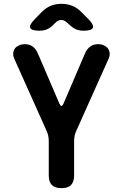

<svg xmlns="http://www.w3.org/2000/svg" viewBox="-20 -970 640 1000"><path d="M300 10Q266 10 250 -6.5Q234 -23 234 -56V-235Q234 -250 231 -263.5Q228 -277 222 -290L54 -665Q47 -681 49 -695Q51 -709 58.5 -718.5Q66 -728 79.5 -734Q93 -740 108 -740Q132 -740 149 -728.5Q166 -717 178 -690L289 -431Q295 -418 300 -418Q305 -418 311 -431L422 -690Q434 -717 451 -728.5Q468 -740 492 -740Q507 -740 520.5 -734Q534 -728 541.5 -718.5Q549 -709 551 -695Q553 -681 546 -665L378 -290Q372 -277 369 -263.5Q366 -250 366 -235V-56Q366 -23 350 -6.5Q334 10 300 10ZM186 -810Q144 -810 137.5 -825Q131 -840 161 -870L196 -906Q218 -929 243.5 -939.5Q269 -950 300 -950Q331 -950 357 -939.5Q383 -929 405 -906L441 -870Q470 -840 463.5 -825Q457 -810 415 -810Q394 -810 377 -817Q360 -824 344 -839L333 -849Q316 -866 299 -866Q282 -866 266 -849L257 -840Q242 -825 225 -817.5Q208 -810 186 -810Z"/></svg>

Font: Maple Mono Normal NL
Style: Bold
Weight: 700
Monospace: yes
Designer: subframe7536
Version: Version 7.000